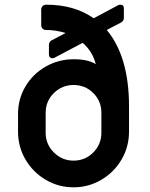

<svg xmlns="http://www.w3.org/2000/svg" viewBox="-20 -786 639 820"><path d="M531 -332V-224Q531 -159 499 -104.5Q467 -50 412.5 -18Q358 14 294 14Q230 14 175.5 -18Q121 -50 89 -104.5Q57 -159 57 -224V-299Q57 -363 88.5 -416.5Q120 -470 175 -501.5Q230 -533 295 -533Q356 -533 389 -512Q375 -567 333 -603L212 -539Q206 -537 204 -537Q198 -537 193.5 -541Q189 -545 189 -552V-595Q189 -601 192.5 -606.5Q196 -612 201 -614L260 -645Q219 -658 177 -658Q166 -658 161 -664.5Q156 -671 156 -679V-745Q156 -754 162 -760Q168 -766 177 -766Q298 -766 380 -708L485 -764Q489 -766 493 -766Q509 -766 509 -751V-709Q509 -703 505.5 -697.5Q502 -692 497 -690L436 -658Q531 -544 531 -332ZM413 -304Q413 -354 378.5 -388.5Q344 -423 294 -423Q245 -423 210 -388.5Q175 -354 175 -304V-219Q175 -170 210 -135Q245 -100 294 -100Q344 -100 378.5 -135Q413 -170 413 -219Z"/></svg>

Font: Miriam Libre
Style: Bold
Weight: 700
Designer: Michal Sahar
Foundry: Hagilda
Version: Version 1.001